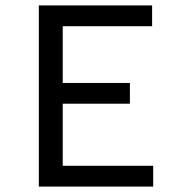

<svg xmlns="http://www.w3.org/2000/svg" viewBox="-20 -688 672 708"><path d="M123.2 0V-668H540.9V-591.3H211.3V-382.1H459V-305.6H211.3V-76.7H544.9V0Z"/></svg>

Font: Atkinson Hyperlegible Mono ExtraLight
Style: Regular
Weight: 200
Monospace: yes
Designer: Elliott Scott, Megan Eiswerth, Linus Boman, Theodore Petrosky, Letters from Sweden
Foundry: Applied Design Works, Letters from Sweden
Version: Version 2.001